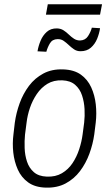

<svg xmlns="http://www.w3.org/2000/svg" viewBox="-20 -861 516 892"><path d="M42.5 -236.8 48.8 -291Q55.2 -336.9 71.3 -381.3Q87.4 -425.8 114.7 -462.2Q142.1 -498.5 181.6 -519.5Q221.2 -540.5 272.9 -538.6Q323.7 -537.1 355.5 -514.4Q387.2 -491.7 403.8 -455.1Q420.4 -418.5 425 -376Q429.7 -333.5 424.8 -291.5L418 -236.8Q411.6 -191.4 395.3 -146.7Q378.9 -102.1 351.6 -65.9Q324.2 -29.8 284.9 -8.8Q245.6 12.2 192.9 10.7Q142.6 9.3 110.8 -13.7Q79.1 -36.6 62.7 -73.2Q46.4 -109.9 41.7 -152.3Q37.1 -194.8 42.5 -236.8ZM103.5 -291.5 96.2 -235.4Q93.3 -206.5 94.5 -173.1Q95.7 -139.6 105.5 -110.1Q115.2 -80.6 137.2 -61.3Q159.2 -42 196.8 -40.5Q237.8 -38.6 267.6 -56.2Q297.4 -73.7 316.9 -103Q336.4 -132.3 347.9 -167.5Q359.4 -202.6 363.8 -236.8L371.1 -292Q374.5 -321.3 372.8 -354.2Q371.1 -387.2 361.3 -417.2Q351.6 -447.3 329.3 -466.8Q307.1 -486.3 269.5 -487.8Q229.5 -489.3 200.4 -471.7Q171.4 -454.1 151.1 -424.3Q130.9 -394.5 119.1 -359.9Q107.4 -325.2 103.5 -291.5ZM406.7 -732.4 444.8 -730Q441.4 -705.6 431.2 -680.7Q420.9 -655.8 402.1 -639.4Q383.3 -623 354 -623Q336.9 -623 324 -631.8Q311 -640.6 299.6 -651.6Q288.1 -662.6 275.9 -671.1Q263.7 -679.7 247.1 -679.2Q223.1 -678.7 211.9 -659.7Q200.7 -640.6 195.3 -620.6L154.3 -622.6Q158.2 -647 168.5 -671.6Q178.7 -696.3 197.3 -712.9Q215.8 -729.5 244.6 -729Q262.2 -728.5 275.1 -720.2Q288.1 -711.9 299.8 -700.4Q311.5 -689 324 -680.9Q336.4 -672.9 352.1 -672.9Q376.5 -673.8 388.9 -693.1Q401.4 -712.4 406.7 -732.4ZM454.1 -841.3 444.8 -793H193.4L202.1 -841.3Z"/></svg>

Font: Roboto Condensed Light
Style: Italic
Weight: 300
Italic angle: -12°
Designer: Christian Robertson
Foundry: Google
Version: Version 3.0; 2020